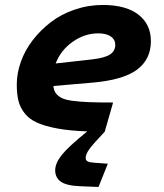

<svg xmlns="http://www.w3.org/2000/svg" viewBox="-20 -512 654 766"><path d="M200.2 167Q200.2 139.6 225.8 106.9Q251.5 74.2 328.1 12.2Q258.3 9.8 209.2 0.7Q160.2 -8.3 128.4 -22.5Q96.7 -36.6 78.6 -59.6Q60.5 -82.5 53.7 -109.4Q46.9 -136.2 46.9 -174.8Q46.9 -219.2 63 -264.9Q79.1 -310.5 110.1 -351.1Q141.1 -391.6 182.4 -423.3Q223.6 -455.1 277.8 -473.6Q332 -492.2 390.1 -492.2Q482.4 -492.2 532.2 -453.6Q582 -415 582 -348.1Q582 -274.9 526.1 -233.6Q470.2 -192.4 346.2 -182.1L192.9 -168.9Q194.8 -151.4 202.6 -140.4Q210.4 -129.4 225.1 -121.6Q239.7 -113.8 268.6 -109.9Q297.4 -106 334.5 -104.5Q371.6 -103 431.2 -103L397.9 13.2Q348.6 65.4 335.2 84.7Q321.8 104 321.8 118.2Q321.8 127.4 329.1 131.6Q336.4 135.7 356 137.2L410.2 141.1L373 233.9L300.8 231Q246.1 229 223.1 213.1Q200.2 197.3 200.2 167ZM372.1 -378.9Q317.4 -378.9 269.8 -345.2Q222.2 -311.5 202.1 -258.8L346.2 -274.9Q397.9 -280.8 418.9 -294.7Q439.9 -308.6 439.9 -333Q439.9 -354 422.1 -366.5Q404.3 -378.9 372.1 -378.9Z"/></svg>

Font: IntelOne Mono Bold
Style: Italic
Weight: 700
Italic angle: -16°
Designer: Fred Shallcrass
Foundry: Frere-Jones Type LLC
Version: Version 1.200;hotconv 1.1.0;makeotfexe 2.6.0;FJTRelease1.2